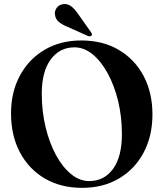

<svg xmlns="http://www.w3.org/2000/svg" viewBox="-20 -914 808 949"><path d="M382 -714Q488 -714 567 -667.5Q646 -621 689.8 -538.5Q733.5 -456 733.5 -348.5Q733.5 -242 690 -160Q646.5 -78 568.2 -31.8Q490 14.5 385.5 14.5Q280 14.5 201 -32Q122 -78.5 78.2 -161.5Q34.5 -244.5 34.5 -353.5Q34.5 -458.5 78.2 -540Q122 -621.5 200.2 -667.8Q278.5 -714 382 -714ZM582.5 -251.5Q582.5 -337.5 563.8 -414.8Q545 -492 512.2 -551.8Q479.5 -611.5 437.5 -645.8Q395.5 -680 348 -680Q275 -680 230.8 -620.2Q186.5 -560.5 186.5 -450.5Q186.5 -364 205.2 -286Q224 -208 256.5 -148Q289 -88 331.2 -53.5Q373.5 -19 420.5 -19Q494.5 -19 538.5 -78.8Q582.5 -138.5 582.5 -251.5ZM365 -846.5 430 -754.5Q437.5 -744 432.5 -738Q429.5 -735 424.5 -734.8Q419.5 -734.5 415 -736L313.5 -781.5Q288.5 -791.5 271.5 -805Q254.5 -818.5 251.5 -842Q249 -858.5 259.8 -874.5Q270.5 -890.5 292 -893.5Q313.5 -896.5 331 -883.5Q348.5 -870.5 365 -846.5Z"/></svg>

Font: Fraunces 72pt SemiBold
Style: Regular
Weight: 600
Version: Version 1.000;[b76b70a41]